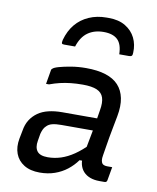

<svg xmlns="http://www.w3.org/2000/svg" viewBox="-90 -876 779 955"><g transform="rotate(10 300.0 -398.5)"><path d="M508 -333Q502 -300 496.5 -272.5Q491 -245 487 -221.5Q483 -198 479.5 -176Q476 -154 472 -130Q469 -114 470.5 -103.5Q472 -93 477 -87Q481 -83 487.5 -81Q494 -79 502 -79Q504 -79 506.5 -79Q509 -79 511 -79H527Q524 -61 521 -45Q518 -29 515 -11Q514 -5 510.5 -2.5Q507 0 502 0Q497 0 489.5 0Q482 0 476 0Q450 0 429.5 -7.5Q409 -15 395.5 -29.5Q382 -44 376.5 -65Q371 -86 376 -112Q383 -150 390.5 -188.5Q398 -227 405 -265Q407 -279 409 -292.5Q411 -306 413.5 -320Q416 -334 418 -348Q425 -387 417 -411.5Q409 -436 383.5 -447Q358 -458 312 -458Q280 -458 252 -455Q224 -452 198.5 -446Q173 -440 146 -430H131Q134 -448 137 -465Q140 -482 143 -500Q143 -503 144.5 -505.5Q146 -508 148 -509Q154 -516 178.5 -523Q203 -530 239 -536Q275 -542 314 -542Q372 -542 413 -529Q454 -516 478 -490Q502 -464 510 -425Q518 -386 508 -333ZM140 -144Q134 -110 148.5 -91Q163 -72 202 -72Q236 -72 268.5 -82.5Q301 -93 334 -115.5Q367 -138 402 -174L393 -85H361Q341 -57 313.5 -35.5Q286 -14 251.5 -2Q217 10 176 10Q128 10 96.5 -9.5Q65 -29 52.5 -62.5Q40 -96 48 -139L56 -180Q61 -212 75.5 -235Q90 -258 112.5 -274Q135 -290 166 -297.5Q197 -305 235 -305Q268 -305 300 -305Q332 -305 364 -305Q396 -305 426 -305Q434 -305 436.5 -296Q439 -287 438 -272.5Q437 -258 433 -242Q400 -242 371 -242Q342 -242 310.5 -242Q279 -242 241 -242Q214 -242 196 -237.5Q178 -233 167 -221Q159 -214 154 -203Q149 -192 146 -180ZM369 -734Q322 -734 289.5 -711Q257 -688 241 -638Q227 -638 212.5 -638Q198 -638 185 -638Q176 -638 174 -642Q172 -646 175 -660Q188 -707 215 -739.5Q242 -772 282 -789.5Q322 -807 370 -807H382Q432 -807 466 -786.5Q500 -766 516.5 -732.5Q533 -699 531 -658Q531 -646 527 -642Q523 -638 513 -638Q500 -638 488.5 -638Q477 -638 464 -638Q463 -689 439.5 -711.5Q416 -734 369 -734Z"/></g></svg>

Font: RecMonoLinear Nerd Font Mono
Style: Italic
Weight: 400
Italic angle: -10°
Monospace: yes
Version: Version 1.085; ttfautohint (v1.8.4.7-5d5b);Nerd Fonts 3.2.1